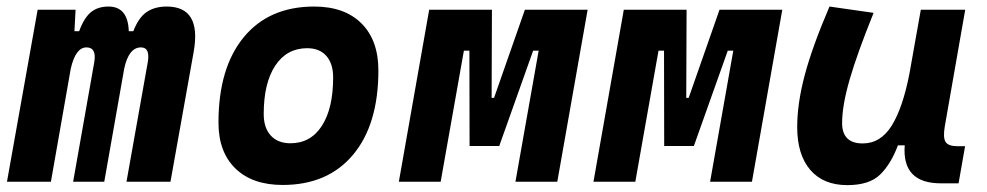

<svg xmlns="http://www.w3.org/2000/svg" viewBox="-20 -547 2970 578"><path d="M207.5 -517.6 204.1 -453.1H218.3Q232.9 -493.2 253.7 -510.3Q274.4 -527.3 306.6 -527.3Q365.2 -527.3 367.7 -453.1H381.3Q397 -493.7 421.1 -510.5Q445.3 -527.3 481.9 -527.3Q587.4 -527.3 563 -390.6L493.2 0H360.8L424.8 -359.4Q432.6 -404.3 404.3 -404.3Q367.7 -404.3 354 -340.8L293.9 0H200.2L263.7 -359.4Q271.5 -404.3 240.2 -404.3Q207.5 -404.3 192.9 -339.8L133.3 0H1L93.3 -517.6Z M831.1 9.8Q739.7 9.8 688.7 -39.8Q637.7 -89.4 637.7 -177.7Q637.7 -342.8 713.9 -435.1Q790 -527.3 925.8 -527.3Q1017.1 -527.3 1068.1 -476.6Q1119.1 -425.8 1119.1 -335Q1119.1 -172.4 1043 -81.3Q966.8 9.8 831.1 9.8ZM854.5 -115.7Q915 -115.7 949 -168.2Q982.9 -220.7 982.9 -314Q982.9 -355.5 962.4 -378.7Q941.9 -401.9 904.8 -401.9Q843.3 -401.9 808.6 -349.4Q773.9 -296.9 773.9 -203.6Q773.9 -162.1 795.2 -138.9Q816.4 -115.7 854.5 -115.7Z M1180.7 0 1272 -517.6H1460.9L1460 -252.4H1467.3L1560.1 -517.6H1749L1657.7 0H1531.7L1601.6 -394.5H1585L1482.9 -107.4H1393.6L1393.1 -394.5H1376.5L1306.6 0Z M1766.6 0 1857.9 -517.6H2046.9L2045.9 -252.4H2053.2L2146 -517.6H2335L2243.7 0H2117.7L2187.5 -394.5H2170.9L2068.8 -107.4H1979.5L1979 -394.5H1962.4L1892.6 0Z M2530.8 10.3Q2458.5 10.3 2419.2 -35.6Q2379.9 -81.5 2379.9 -164.6Q2379.9 -235.8 2402.8 -321.8Q2425.8 -407.7 2477.1 -527.3L2609.9 -508.3Q2560.5 -386.2 2537.8 -307.6Q2515.1 -229 2515.1 -176.8Q2515.1 -115.2 2577.1 -115.2Q2631.3 -115.2 2664.8 -169.4Q2698.2 -223.6 2717.8 -325.7V-325.2L2752 -517.6H2885.7L2824.2 -166.5Q2818.4 -132.3 2826.7 -119.6Q2835 -106.9 2861.8 -106.9H2885.3L2865.7 4.9H2812.5Q2694.8 4.9 2703.6 -109.4H2683.1Q2662.1 -53.2 2629.6 -21.5Q2597.2 10.3 2530.8 10.3Z"/></svg>

Font: Cascadia Mono
Style: Bold Italic
Weight: 700
Italic angle: -10°
Monospace: yes
Designer: Aaron Bell
Foundry: Saja Typeworks
Version: Version 2404.023; ttfautohint (v1.8.4)